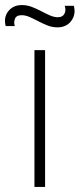

<svg xmlns="http://www.w3.org/2000/svg" viewBox="-56 -738 315 758"><path d="M122 0H80V-540H122ZM170.5 -630Q151 -630 132.2 -637.2Q113.5 -644.5 95.5 -654Q77.5 -663.5 61 -670.8Q44.5 -678 29.5 -678Q8 -678 2.8 -663.2Q-2.5 -648.5 2.5 -635H-33.5Q-42.5 -669.5 -23.2 -693.8Q-4 -718 30.5 -718Q50.5 -718 69.5 -710.8Q88.5 -703.5 106.5 -694Q124.5 -684.5 141 -677.2Q157.5 -670 172.5 -670Q191.5 -670 198.5 -684Q205.5 -698 199.5 -715H235.5Q244.5 -681.5 225.5 -655.8Q206.5 -630 170.5 -630Z"/></svg>

Font: Manrope Variable Light
Style: Regular
Weight: 200
Designer: Mikhail Sharanda
Foundry: Mikhail Sharanda
Version: Version 4.505